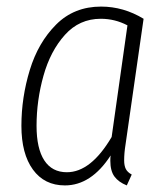

<svg xmlns="http://www.w3.org/2000/svg" viewBox="-20 -552 509 583"><path d="M416 -495 361 -112Q357 -87 357 -65Q357 -49 362 -39Q367 -29 380 -22L365 11Q340 1 327.5 -16Q315 -33 315 -64Q315 -74 316 -80Q257 11 177 11Q115 11 80 -37Q45 -85 45 -170Q45 -256 70.5 -339.5Q96 -423 150.5 -477.5Q205 -532 287 -532Q355 -532 416 -495ZM91 -170Q91 -101 114.5 -65Q138 -29 183 -29Q256 -29 319 -136L367 -475Q329 -495 286 -495Q221 -495 177 -446Q133 -397 112 -322Q91 -247 91 -170Z"/></svg>

Font: Fira Sans Extra Condensed ExtraLight
Style: Italic
Weight: 275
Width: 3
Italic angle: -8°
Designer: Carrois Corporate & Edenspiekermann AG
Foundry: Carrois Corporate GbR & Edenspiekermann AG
Version: Version 4.203